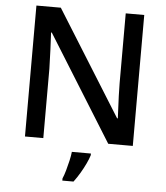

<svg xmlns="http://www.w3.org/2000/svg" viewBox="-61 -768 900 1043"><g transform="rotate(5 389.0 -246.5)"><path d="M683 0H549L191 -575H187Q189 -535 191.5 -483.5Q194 -432 195 -378V0H95V-714H228L585 -142H589Q588 -163 586.5 -195.5Q585 -228 583.5 -264Q582 -300 582 -333V-714H683ZM460 70Q454 90 441.5 116.5Q429 143 413 170Q397 197 379 221H318V209Q326 191 333.5 164.5Q341 138 347.5 110Q354 82 356 61H460Z"/></g></svg>

Font: Noto Sans Kawi Medium
Style: Regular
Weight: 500
Designer: Fadhl Haqq
Version: Version 1.000